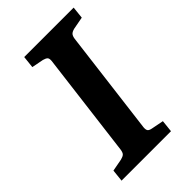

<svg xmlns="http://www.w3.org/2000/svg" viewBox="-180 -637 703 703"><g transform="rotate(-45 171.0 -286.0)"><path d="M18 0 23 -47 71 -56Q83 -59 88.5 -64Q94 -69 96 -83L147 -491Q148 -504 143 -508.5Q138 -513 127 -516L81 -525L86 -572H342L337 -525L289 -516Q277 -513 271.5 -507.5Q266 -502 264 -489L213 -81Q212 -68 216.5 -63Q221 -58 233 -56L279 -47L274 0Z"/></g></svg>

Font: Yrsa SemiBold
Style: Italic
Weight: 600
Italic angle: -7.10001°
Version: Version 2.004